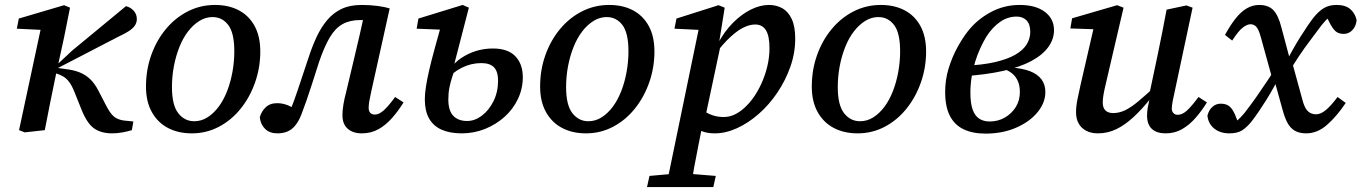

<svg xmlns="http://www.w3.org/2000/svg" viewBox="-20 -526 5503 776"><path d="M80 9 57 0 150 -434 173 -404 48 -410 56 -451 239 -505 263 -495 239 -375 206 -224Q194 -168 183 -112Q172 -56 161 0ZM513 0Q497 5 475.5 9Q454 13 433 13Q391 13 362.5 -5.5Q334 -24 311 -79L281 -154Q271 -179 260.5 -193.5Q250 -208 237 -216Q224 -224 205 -230L187 -235V-264H210L271 -321L489 -501Q507 -497 520 -483Q533 -469 533 -449Q533 -434 524.5 -422Q516 -410 499.5 -399.5Q483 -389 457 -377L214 -251H216L244 -247Q279 -243 303 -233Q327 -223 345 -205.5Q363 -188 377 -161L406 -105Q425 -67 441 -54.5Q457 -42 480 -39L519 -35Z M755 13Q701 13 659.5 -8.5Q618 -30 594 -72.5Q570 -115 570 -176Q570 -243 591 -302.5Q612 -362 650 -408Q688 -454 739 -480Q790 -506 849 -506Q904 -506 945 -484.5Q986 -463 1009 -421Q1032 -379 1032 -318Q1032 -253 1011 -193Q990 -133 952.5 -86.5Q915 -40 864.5 -13.5Q814 13 755 13ZM765 -36Q794 -36 819 -52Q844 -68 864 -95Q884 -122 898 -158Q912 -194 919.5 -235.5Q927 -277 927 -319Q927 -393 902.5 -425Q878 -457 839 -457Q811 -457 786 -441.5Q761 -426 740.5 -399.5Q720 -373 705.5 -337Q691 -301 683 -259.5Q675 -218 675 -174Q675 -101 700.5 -68.5Q726 -36 765 -36Z M1101 13Q1070 13 1051.5 -5Q1033 -23 1030 -52Q1036 -75 1053.5 -92Q1071 -109 1100 -109Q1113 -109 1124 -106.5Q1135 -104 1146 -99.5Q1157 -95 1169 -86L1185 -77L1161 -42L1143 -57Q1156 -85 1169 -121Q1182 -157 1196 -200Q1210 -243 1227 -293Q1242 -339 1260 -377.5Q1278 -416 1302.5 -445Q1327 -474 1360.5 -490Q1394 -506 1441 -506Q1476 -506 1506 -502Q1536 -498 1555 -492L1480 -154Q1475 -132 1472.5 -116.5Q1470 -101 1470 -90Q1470 -77 1476.5 -70Q1483 -63 1495 -63Q1512 -63 1531 -80Q1550 -97 1577 -134L1611 -112Q1590 -78 1565 -49.5Q1540 -21 1510 -4Q1480 13 1442 13Q1407 13 1385.5 -5.5Q1364 -24 1364 -61Q1364 -80 1368 -104Q1372 -128 1380 -158L1413 -297Q1424 -342 1434 -386.5Q1444 -431 1454 -476L1498 -437Q1484 -441 1470 -443Q1456 -445 1436 -445Q1394 -445 1364.5 -428.5Q1335 -412 1313 -375Q1291 -338 1270 -277Q1253 -224 1241 -186.5Q1229 -149 1219 -120.5Q1209 -92 1198 -63Q1183 -24 1160 -5.5Q1137 13 1101 13Z M1846 13Q1798 13 1764.5 -2Q1731 -17 1714 -47.5Q1697 -78 1697 -124Q1697 -147 1701.5 -176Q1706 -205 1714.5 -242Q1723 -279 1736 -326.5Q1749 -374 1766 -435L1791 -405L1664 -410L1671 -451L1850 -506L1875 -495L1815 -263L1822 -258Q1815 -237 1808 -216Q1801 -195 1796.5 -172.5Q1792 -150 1792 -124Q1792 -79 1812 -58Q1832 -37 1868 -37Q1899 -37 1927.5 -58.5Q1956 -80 1974.5 -117Q1993 -154 1993 -200Q1993 -237 1976.5 -254Q1960 -271 1925 -271Q1884 -271 1846 -252Q1808 -233 1780 -198L1772 -249H1800Q1818 -274 1845 -292Q1872 -310 1904 -320Q1936 -330 1972 -330Q2033 -330 2063 -298.5Q2093 -267 2093 -214Q2093 -168 2073.5 -126.5Q2054 -85 2019.5 -54Q1985 -23 1940.5 -5Q1896 13 1846 13Z M2348 13Q2294 13 2252.5 -8.5Q2211 -30 2187 -72.5Q2163 -115 2163 -176Q2163 -243 2184 -302.5Q2205 -362 2243 -408Q2281 -454 2332 -480Q2383 -506 2442 -506Q2497 -506 2538 -484.5Q2579 -463 2602 -421Q2625 -379 2625 -318Q2625 -253 2604 -193Q2583 -133 2545.5 -86.5Q2508 -40 2457.5 -13.5Q2407 13 2348 13ZM2358 -36Q2387 -36 2412 -52Q2437 -68 2457 -95Q2477 -122 2491 -158Q2505 -194 2512.5 -235.5Q2520 -277 2520 -319Q2520 -393 2495.5 -425Q2471 -457 2432 -457Q2404 -457 2379 -441.5Q2354 -426 2333.5 -399.5Q2313 -373 2298.5 -337Q2284 -301 2276 -259.5Q2268 -218 2268 -174Q2268 -101 2293.5 -68.5Q2319 -36 2358 -36Z M2595 230 2605 185 2717 175H2749L2873 185L2863 230ZM2672 230 2808 -428 2831 -404 2706 -410 2714 -451 2884 -505 2909 -495 2887 -358 2895 -355 2828 -40 2821 -31Q2811 20 2802 65Q2793 110 2785.5 151Q2778 192 2772 230ZM2869 13Q2837 13 2815 3.5Q2793 -6 2773 -24L2800 -99Q2822 -76 2848.5 -64.5Q2875 -53 2904 -53Q2928 -53 2949 -63Q2970 -73 2989 -90.5Q3008 -108 3024 -130Q3042 -155 3057 -187.5Q3072 -220 3081 -257Q3090 -294 3090 -332Q3090 -381 3075.5 -404Q3061 -427 3032 -427Q3011 -427 2986.5 -415.5Q2962 -404 2932.5 -377Q2903 -350 2868 -304L2862 -349H2881Q2907 -398 2941.5 -433Q2976 -468 3014 -487Q3052 -506 3088 -506Q3118 -506 3142 -492.5Q3166 -479 3180 -449Q3194 -419 3194 -370Q3194 -312 3174.5 -256.5Q3155 -201 3122 -152Q3089 -103 3047 -66Q3005 -29 2959 -8Q2913 13 2869 13Z M3446 13Q3392 13 3350.5 -8.5Q3309 -30 3285 -72.5Q3261 -115 3261 -176Q3261 -243 3282 -302.5Q3303 -362 3341 -408Q3379 -454 3430 -480Q3481 -506 3540 -506Q3595 -506 3636 -484.5Q3677 -463 3700 -421Q3723 -379 3723 -318Q3723 -253 3702 -193Q3681 -133 3643.5 -86.5Q3606 -40 3555.5 -13.5Q3505 13 3446 13ZM3456 -36Q3485 -36 3510 -52Q3535 -68 3555 -95Q3575 -122 3589 -158Q3603 -194 3610.5 -235.5Q3618 -277 3618 -319Q3618 -393 3593.5 -425Q3569 -457 3530 -457Q3502 -457 3477 -441.5Q3452 -426 3431.5 -399.5Q3411 -373 3396.5 -337Q3382 -301 3374 -259.5Q3366 -218 3366 -174Q3366 -101 3391.5 -68.5Q3417 -36 3456 -36Z M3963 14Q3911 14 3874.5 -3.5Q3838 -21 3819 -58Q3800 -95 3800 -154Q3800 -204 3814 -249.5Q3828 -295 3849 -333.5Q3870 -372 3892 -400Q3929 -447 3983.5 -476.5Q4038 -506 4101 -506Q4166 -506 4203 -478Q4240 -450 4240 -404Q4240 -368 4217 -336Q4194 -304 4148.5 -279.5Q4103 -255 4034.5 -239.5Q3966 -224 3874 -218V-260Q3950 -263 4001.5 -275Q4053 -287 4084.5 -305.5Q4116 -324 4130 -347.5Q4144 -371 4144 -397Q4144 -428 4129 -443.5Q4114 -459 4089 -459Q4053 -459 4022 -437.5Q3991 -416 3966 -377Q3954 -357 3942 -331Q3930 -305 3921 -275.5Q3912 -246 3907 -214.5Q3902 -183 3902 -152Q3902 -109 3911 -83.5Q3920 -58 3937.5 -46.5Q3955 -35 3980 -35Q4014 -35 4041.5 -51Q4069 -67 4085.5 -93.5Q4102 -120 4102 -154Q4102 -180 4093.5 -199Q4085 -218 4069 -230.5Q4053 -243 4029 -250L4069 -275L4066 -253Q4113 -250 4143.5 -238Q4174 -226 4189.5 -205Q4205 -184 4205 -154Q4205 -111 4173.5 -72.5Q4142 -34 4087 -10Q4032 14 3963 14Z M4417 13Q4390 13 4370 2.5Q4350 -8 4339.5 -27Q4329 -46 4329 -72Q4329 -96 4335 -126Q4341 -156 4347 -182L4406 -438L4428 -407L4306 -411L4313 -452L4495 -505L4521 -495L4452 -199Q4448 -182 4444.5 -166.5Q4441 -151 4439 -137Q4437 -123 4437 -111Q4437 -90 4448 -79.5Q4459 -69 4479 -69Q4503 -69 4526.5 -80Q4550 -91 4579.5 -115.5Q4609 -140 4649 -177L4654 -130H4632Q4596 -85 4561.5 -53Q4527 -21 4492 -4Q4457 13 4417 13ZM4691 13Q4655 13 4635.5 -5Q4616 -23 4616 -59Q4616 -75 4619 -92Q4622 -109 4627 -130H4622L4658 -300Q4668 -347 4677 -393.5Q4686 -440 4695 -487L4775 -504L4800 -495L4728 -157Q4723 -136 4719.5 -117Q4716 -98 4716 -87Q4716 -76 4722.5 -69Q4729 -62 4740 -62Q4758 -62 4776.5 -78.5Q4795 -95 4824 -134L4858 -112Q4837 -78 4812 -49.5Q4787 -21 4757.5 -4Q4728 13 4691 13Z M5259 13Q5232 13 5213.5 2.5Q5195 -8 5183.5 -29.5Q5172 -51 5163 -85L5135 -186L5128 -187L5076 -375Q5068 -405 5058.5 -416.5Q5049 -428 5034 -428Q5021 -428 5003.5 -415Q4986 -402 4960 -362L4931 -385Q4953 -425 4974.5 -452Q4996 -479 5019.5 -492.5Q5043 -506 5069 -506Q5107 -506 5127 -484.5Q5147 -463 5159 -415L5191 -295L5197 -294L5243 -126Q5252 -90 5265.5 -77Q5279 -64 5299 -64Q5318 -64 5339 -81.5Q5360 -99 5386 -134L5419 -110Q5382 -55 5343 -21Q5304 13 5259 13ZM4860 -58Q4865 -80 4879.5 -93.5Q4894 -107 4914 -107Q4938 -107 4951.5 -94Q4965 -81 4975 -54L4991 -14L4960 -28L4977 -35Q4986 -44 4994.5 -52.5Q5003 -61 5011 -71Q5036 -103 5059 -136Q5082 -169 5105 -203.5Q5128 -238 5150 -273L5167 -248Q5130 -173 5098 -122Q5066 -71 5040 -37Q5021 -13 5001.5 0Q4982 13 4949 13Q4912 13 4888 -6Q4864 -25 4860 -58ZM5184 -225 5165 -250Q5204 -327 5236 -377.5Q5268 -428 5289 -455Q5310 -481 5331 -493.5Q5352 -506 5382 -506Q5418 -506 5437.5 -489Q5457 -472 5463 -445Q5461 -421 5446.5 -405Q5432 -389 5411 -389Q5389 -389 5376.5 -401Q5364 -413 5352 -438L5333 -475L5373 -462L5354 -459Q5346 -452 5338 -443.5Q5330 -435 5322 -425Q5300 -395 5276 -363.5Q5252 -332 5229 -297.5Q5206 -263 5184 -225Z"/></svg>

Font: Source Serif 4 Medium
Style: Italic
Weight: 500
Italic angle: -12°
Designer: Frank Grießhammer
Foundry: Adobe Systems Incorporated
Version: Version 4.004;hotconv 1.0.116;makeotfexe 2.5.65601